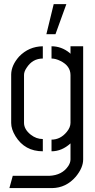

<svg xmlns="http://www.w3.org/2000/svg" viewBox="-20 -749 469 948"><path d="M209 -580.1 245.1 -728.5H307.6L253.9 -580.1ZM26.4 179.7 43 119.1H223.6Q287.1 116.2 317.4 70.3Q328.1 53.7 328.1 38.1V-41Q285.2 -2 234.4 -2V-59.6Q278.3 -59.6 309.6 -97.7Q328.1 -120.1 328.1 -142.6V-377.9Q328.1 -423.8 278.3 -448.2Q254.9 -460 234.4 -460V-520.5Q283.2 -520.5 323.2 -488.3Q326.2 -485.4 328.1 -483.4V-520.5H390.6V38.1Q390.6 79.1 354.5 123Q306.6 178.7 237.3 179.7ZM35.2 -141.6V-381.8Q36.1 -426.8 74.2 -469.7Q122.1 -519.5 191.4 -520.5V-460Q140.6 -460 111.3 -414.1Q98.6 -395.5 98.6 -378.9V-142.6Q98.6 -110.4 131.8 -84Q159.2 -62.5 191.4 -62.5V-2Q102.5 -2 56.6 -76.2Q35.2 -111.3 35.2 -141.6Z"/></svg>

Font: Post No Bills Colombo Medium
Style: Regular
Weight: 500
Designer: Kosala Senevirathne, Siva Puranthara, Lasantha Premarathna, Tharique Azeez
Foundry: Mooniak
Version: Version 1.220 ; ttfautohint (v1.6)